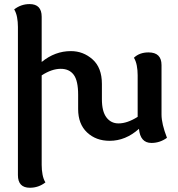

<svg xmlns="http://www.w3.org/2000/svg" viewBox="-20 -676 861 931"><path d="M66.9 -545.4Q66.9 -570.3 62.7 -592.3Q58.6 -614.3 48.8 -630.4Q82 -656.2 123.5 -656.2Q182.1 -656.2 182.1 -594.7V-375.5Q246.6 -428.2 323.7 -428.2Q383.8 -428.2 429 -387.9Q474.1 -347.7 474.1 -269V-194.8Q474.1 -135.7 496.1 -106.7Q518.1 -77.6 554.7 -77.6Q597.2 -77.6 647.5 -109.4V-311Q647.5 -335.9 643.3 -357.9Q639.2 -379.9 629.4 -396Q656.2 -421.9 700.2 -421.9Q763.2 -421.9 763.2 -360.4V-120.1Q763.2 -76.2 789.6 -7.8Q755.4 17.1 714.4 17.1Q660.2 17.1 653.8 -51.3Q588.9 6.8 511.7 6.8Q445.3 6.8 402.1 -33.9Q358.9 -74.7 358.9 -147V-216.3Q358.9 -284.7 337.4 -313.5Q315.9 -342.3 274.4 -342.3Q231 -342.3 182.1 -310.5V123.5Q182.1 148.4 186.3 170.4Q190.4 192.4 200.2 208.5Q167 234.4 125 234.4Q66.9 234.4 66.9 172.9Z"/></svg>

Font: ALMAS
Style: Bold
Weight: 700
Designer: ALMAS Font/ by Husham Jawad Kadhim, derived from the Bainsely font by/ Paul James MIller
Foundry: High-Logic / Made with FontCreator
Version: Version 1.411;September 19, 2021;FontCreator 14.0.0.2814 32-